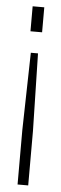

<svg xmlns="http://www.w3.org/2000/svg" viewBox="-53 -546 247 773"><g transform="rotate(5 70.5 -160.0)"><path d="M56 -333 49 -20V200H92V-20L85 -333ZM47 -419H94V-520H47Z"/></g></svg>

Font: Aspekta 150
Style: Regular
Weight: 150
Designer: Ivo Dolenc
Version: Version 2.000